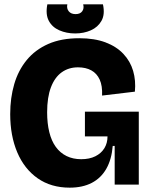

<svg xmlns="http://www.w3.org/2000/svg" viewBox="-20 -850 689 884"><path d="M301 14Q215 14 153.5 -29Q92 -72 59.5 -148.5Q27 -225 27 -325Q27 -399 45.5 -462.5Q64 -526 103 -573.5Q142 -621 202 -647.5Q262 -674 345 -674Q415 -674 465.5 -655Q516 -636 548 -602Q580 -568 593 -523.5Q606 -479 601 -428L450 -410Q452 -455 439 -483.5Q426 -512 400.5 -526Q375 -540 339 -540Q296 -540 264 -517Q232 -494 214.5 -448Q197 -402 197 -333Q197 -282 207 -241.5Q217 -201 237 -173.5Q257 -146 286.5 -131.5Q316 -117 354 -117Q392 -117 419 -130.5Q446 -144 460.5 -167.5Q475 -191 475 -222H371V-336H619V-212V0H508V-178H499Q494 -116 469.5 -73Q445 -30 402.5 -8Q360 14 301 14ZM198 -830H290Q286 -811 296.5 -798Q307 -785 328 -785Q349 -785 358.5 -798Q368 -811 363 -830H454Q464 -784 447.5 -754.5Q431 -725 398.5 -710.5Q366 -696 326 -696Q286 -696 253 -710.5Q220 -725 204.5 -754.5Q189 -784 198 -830Z"/></svg>

Font: Bricolage Grotesque 96pt ExtraBold
Style: Regular
Weight: 800
Designer: Mathieu Triay
Foundry: Atelier Triay
Version: Version 1.001;gftools[0.9.33.dev8+g029e19f]